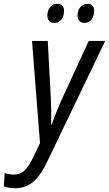

<svg xmlns="http://www.w3.org/2000/svg" viewBox="-111 -752 575 1013"><path d="M177 -631C204 -631 227 -656 227 -694C227 -718 215 -732 191 -732C158 -732 139 -703 139 -671C139 -645 153 -631 177 -631ZM335 -631C363 -631 386 -656 386 -694C386 -718 374 -732 351 -732C318 -732 298 -703 298 -671C298 -645 313 -631 335 -631ZM-32 241C51 241 96 189 140 97L444 -536H357L218 -234C201 -198 174 -131 162 -94H159C160 -136 159 -203 156 -255L141 -536H58L100 3L64 78C36 136 10 169 -35 169C-54 169 -71 166 -86 161L-91 231C-75 237 -58 241 -32 241Z"/></svg>

Font: Noto Sans Display SemiCondensed
Style: Italic
Weight: 400
Width: 4
Italic angle: -12°
Designer: Monotype Design Team
Foundry: Monotype Imaging Inc.
Version: Version 1.900